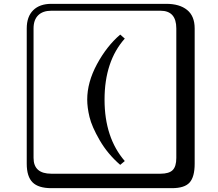

<svg xmlns="http://www.w3.org/2000/svg" viewBox="-20 -774 1140 1006"><path d="M437 -252Q437 -342.8 488 -437.5Q539.1 -532.2 609.9 -592.8L633.8 -571.8Q527.8 -452.6 527.8 -252Q527.8 -52.7 633.8 69.8L609.9 89.8Q543.9 32.7 502.4 -39.1Q460.9 -110.8 449 -160.9Q437 -210.9 437 -252ZM249 -717.8Q204.1 -717.8 179.9 -693.8Q155.8 -669.9 155.8 -625V53.2Q155.8 136.2 249 136.2H820.8Q865.7 136.2 884.8 117.2Q903.8 98.1 903.8 53.2V-625Q903.8 -717.8 820.8 -717.8ZM1000 84Q1000 152.8 973.4 182.4Q946.8 211.9 880.9 211.9H249Q181.2 211.9 150.6 181.4Q120.1 150.9 120.1 84V-625Q120.1 -687 154.1 -720.5Q188 -753.9 249 -753.9H851.1Q920.9 -753.9 960.4 -721.9Q1000 -689.9 1000 -625Z"/></svg>

Font: Linux Biolinum Keyboard O
Style: Regular
Weight: 700
Designer: Philipp H. Poll
Foundry: Philipp H. Poll
Version: Version 0.6.1